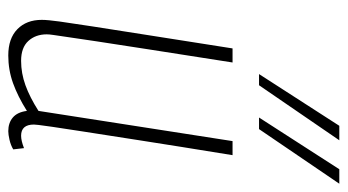

<svg xmlns="http://www.w3.org/2000/svg" viewBox="-208 -622 840 464"><g transform="rotate(90 212.0 -390.0)"><path d="M114 10Q73 10 50.5 -12Q28 -34 28 -71Q28 -85 32 -114Q36 -143 44 -194.5Q52 -246 65 -328.5Q78 -411 97 -532H131Q112 -410 99.5 -330.5Q87 -251 80 -204Q73 -157 69.5 -133Q66 -109 64.5 -99Q63 -89 63 -83Q63 -56 79 -38.5Q95 -21 127 -21Q157 -21 186 -31.5Q215 -42 248 -63L321 -532H355Q333 -397 319.5 -310Q306 -223 298 -172Q290 -121 286.5 -96.5Q283 -72 282 -63.5Q281 -55 281 -52Q281 -21 308 -21Q320 -21 338 -28L341 -2Q331 4 318 7Q305 10 297 10Q277 10 264 -1Q251 -12 248 -35Q213 -13 181 -1.5Q149 10 114 10ZM264 -596 389 -790H424L292 -596ZM159 -596 284 -790H319L186 -596Z"/></g></svg>

Font: Georama SemiCondensed ExtraLight
Style: Italic
Weight: 200
Width: 4
Italic angle: -9°
Designer: Jean-Baptiste Levee
Foundry: Production Type
Version: Version 1.000